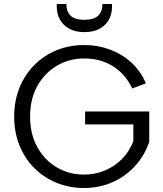

<svg xmlns="http://www.w3.org/2000/svg" viewBox="-20 -932 816 959"><path d="M399 7Q326 7 262.5 -19Q199 -45 151.4 -92.5Q103.8 -140 77.3 -205.5Q50.8 -271 50.8 -350Q50.8 -428.3 77.3 -493.8Q103.8 -559.3 151.4 -607.1Q199 -655 262.5 -681Q326 -707 399 -707Q468.5 -707 529.4 -684.4Q590.3 -661.7 636.6 -619.1Q683 -576.5 708.7 -515.7L640.7 -490.1Q605.7 -563.3 543.3 -601.7Q480.9 -640 401.2 -640Q326.2 -640 264.8 -604Q203.3 -567.9 166.8 -502.9Q130.3 -437.8 130.3 -350Q130.3 -262.2 166.4 -197.1Q202.6 -132.1 263.6 -96Q324.7 -60 399 -60Q455.8 -60 504.7 -80.8Q553.7 -101.6 590.6 -139.2Q627.5 -176.7 646 -227.8V-310.6H405V-375.4H725.5V-224.3Q703.2 -157 656.2 -104.8Q609.3 -52.5 543.8 -22.8Q478.3 7 399 7ZM401.1 -771.6Q356.1 -771.6 325.6 -788.7Q295.1 -805.8 279.4 -834.3Q263.6 -862.8 263.6 -897.2V-911.9H311.5Q311.5 -874.9 332.5 -854Q353.6 -833.1 401.1 -833.1Q449.5 -833.1 470.6 -854Q491.6 -874.9 491.6 -911.9H539.5V-896.5Q539.5 -862 523.7 -833.6Q508 -805.1 477.5 -788.3Q447 -771.6 401.1 -771.6Z"/></svg>

Font: Envelope Sans Variable
Style: Regular
Weight: 500
Designer: Andreas Rasmussen / Norman Anderson
Foundry: mail.de GmbH
Version: Version 1.150